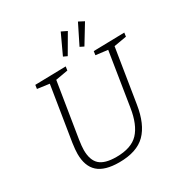

<svg xmlns="http://www.w3.org/2000/svg" viewBox="-204 -1061 1172 1226"><g transform="rotate(-30 382.0 -448.5)"><path d="M764 -695 760 -667 667 -651 604 -257Q583 -123 518 -58Q453 7 323 7Q217 7 167.5 -37.5Q118 -82 118 -173Q118 -202 125 -251L189 -650L101 -662L105 -690L332 -695L328 -667L237 -651L172 -247Q165 -200 165 -174Q165 -100 202 -66Q239 -32 324 -32Q435 -32 487.5 -88Q540 -144 558 -260L620 -651L532 -662L536 -690ZM457 -884 376 -745 348 -758 416 -904ZM583 -883 499 -745 471 -759 543 -904Z"/></g></svg>

Font: Bitter Pro Light
Style: Italic
Weight: 300
Italic angle: -9°
Designer: Sol Matas, and Bitter project Authors
Foundry: Sol Matas
Version: Version 1.010